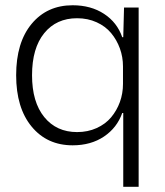

<svg xmlns="http://www.w3.org/2000/svg" viewBox="-20 -550 633 737"><path d="M453.1 167V-116.2H449.2Q429.2 -59.6 379.2 -25.9Q329.1 7.8 258.8 7.8Q160.6 7.8 101.3 -64.2Q42 -136.2 42 -261.2Q42 -386.7 101.3 -458.3Q160.6 -529.8 258.8 -529.8Q329.1 -529.8 379.4 -496.8Q429.7 -463.9 449.2 -407.2H453.1L456.1 -521H512.2V167ZM103 -261.2Q103 -158.2 149.9 -100.6Q196.8 -43 275.9 -43Q316.9 -43 350.8 -58.3Q384.8 -73.7 406.5 -99.6Q428.2 -125.5 440.2 -158.4Q452.1 -191.4 452.1 -228V-294.9Q452.1 -331.1 440.2 -364Q428.2 -397 406.5 -423.1Q384.8 -449.2 350.8 -464.6Q316.9 -480 275.9 -480Q196.3 -480 149.7 -422.6Q103 -365.2 103 -261.2Z"/></svg>

Font: Lumene Sans Light
Style: Regular
Weight: 300
Designer: Deni Anggara
Version: Version 1.003;Glyphs 3.1.2 (3151)